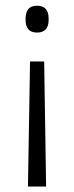

<svg xmlns="http://www.w3.org/2000/svg" viewBox="-20 -516 266 687"><path d="M138 -296 145 151.5H80L87.5 -296ZM112.5 -495.5Q133.5 -495.5 143.8 -483.8Q154 -472 154 -449.5V-444.5Q154 -423 143.8 -411.2Q133.5 -399.5 112.5 -399.5Q91.5 -399.5 81.5 -411.2Q71.5 -423 71.5 -444.5V-449.5Q71.5 -472 81.5 -483.8Q91.5 -495.5 112.5 -495.5Z"/></svg>

Font: Anek Tamil Medium Light
Style: Regular
Weight: 300
Version: Version 1.003